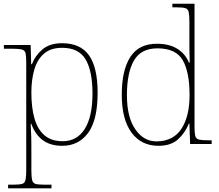

<svg xmlns="http://www.w3.org/2000/svg" viewBox="-20 -780 1184 1040"><path d="M258.8 220.2V240.2H23.9V220.2H55.2Q84 220.2 99.6 216.3Q115.2 211.4 118.7 192.4Q122.1 173.3 122.1 142.1V-441.9Q122.1 -476.1 118.2 -492.7Q113.3 -509.3 95 -512.7Q76.7 -516.1 44.9 -516.1H1V-536.1H146L148.9 -432.1H152.8Q169.9 -478 209.5 -512Q249 -545.9 315.9 -545.9Q416 -545.9 462.4 -480Q508.8 -414.1 508.8 -277.8Q508.8 -129.9 457.3 -60.1Q405.8 9.8 316.9 9.8Q252.9 9.8 211.4 -21Q169.9 -51.8 148.9 -110.8H147Q146.5 -108.4 146.5 -101.1Q146.5 -89.8 147.9 -70.8Q148.9 -56.6 149.4 -35.4Q149.9 -14.2 149.9 13.2V142.1Q149.9 178.7 154.3 195.8Q158.2 211.9 172.6 216.1Q187 220.2 216.8 220.2ZM319.8 -15.1Q397 -15.1 439 -81.5Q481 -147.9 481 -272.9Q481 -395 443.8 -458Q406.7 -521 316.9 -521Q254.4 -521 218.8 -489.7Q182.1 -458.5 166 -403.3Q149.9 -348.1 149.9 -278.8Q149.9 -197.8 166.5 -139.2Q183.1 -80.1 220.5 -47.6Q257.8 -15.1 319.8 -15.1Z M837.9 9.8Q745.6 9.8 692.6 -61.5Q639.6 -132.8 639.6 -267.1Q639.6 -398.9 685.5 -470.9Q731.4 -543 829.6 -543Q896.5 -543 940.2 -515.9Q983.9 -488.8 1003.4 -440.9H1007.8Q1006.8 -469.2 1006.3 -495.6Q1005.9 -522 1005.9 -543V-662.1Q1005.9 -697.8 1002 -715.8Q997.6 -731.9 983.2 -736.1Q968.8 -740.2 938.5 -740.2H913.6V-759.8H1033.7V-94.2Q1033.7 -60.1 1037.6 -43.5Q1042 -26.9 1060.5 -23.4Q1079.1 -20 1110.8 -20H1126.5V0H1009.8L1005.9 -110.8H1003.4Q981.4 -58.1 943.1 -24.2Q904.8 9.8 837.9 9.8ZM827.6 -14.2H831.5Q919.4 -16.1 963.1 -83Q1006.8 -149.9 1006.8 -265.1Q1006.8 -390.1 969.7 -454.1Q932.6 -518.1 832.5 -518.1Q743.7 -518.1 705.6 -452.1Q667.5 -386.2 667.5 -264.2Q667.5 -143.1 714.4 -77.6Q758.8 -14.2 827.6 -14.2Z"/></svg>

Font: Koh Santepheap Thin
Style: Regular
Weight: 100
Designer: Danh Hong
Version: Version 2.002; ttfautohint (v1.8.3)